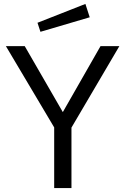

<svg xmlns="http://www.w3.org/2000/svg" viewBox="-20 -958 638 978"><path d="M415 -938 171 -842 186 -796 437 -870ZM588 -723H492L300 -387L106 -723H10L256 -309V0H344V-308Z"/></svg>

Font: United Sans
Style: Regular
Weight: 400
Designer: Pablo Impallari, Rodrigo Fuenzalida (Modified by Dan O. Williams)
Version: Version 1.000;PS 001.000;hotconv 1.0.88;makeotf.lib2.5.64775